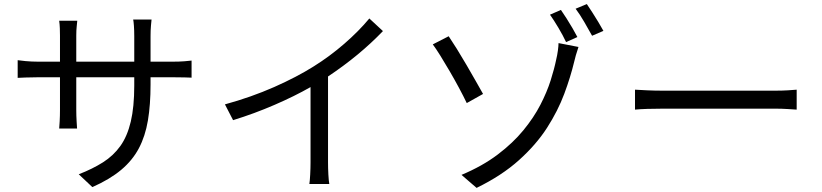

<svg xmlns="http://www.w3.org/2000/svg" viewBox="-20 -874 4040 944"><path d="M66.9 -578.1Q73.7 -576.7 104.7 -573.7Q135.7 -570.8 167 -570.8H274.9V-699.2Q274.9 -714.8 274.2 -734.9Q273.4 -754.9 271 -772H359.9Q359.4 -764.6 357.2 -744.9Q355 -725.1 355 -699.2V-570.8H640.1V-695.8Q640.1 -725.1 638.4 -747.8Q636.7 -770.5 634.8 -777.8H725.1Q724.1 -770.5 722.2 -747.8Q720.2 -725.1 720.2 -695.8V-570.8H830.1Q862.8 -570.8 887.2 -572.8Q911.6 -574.7 921.9 -576.2V-492.2Q913.6 -492.7 888.2 -493.4Q862.8 -494.1 830.1 -494.1H720.2V-459Q720.2 -359.4 707.3 -282Q694.3 -204.6 662.8 -145Q631.3 -85.4 575.7 -38.8Q520 7.8 434.1 45.9L367.2 -17.1Q435.1 -43.5 486.3 -75.9Q537.6 -108.4 571.8 -156.2Q606 -204.1 623 -276.1Q640.1 -348.1 640.1 -453.1V-494.1H355V-333Q355 -305.2 356.7 -277.3Q358.4 -249.5 358.9 -242.2H271Q272 -249.5 273.4 -277.1Q274.9 -304.7 274.9 -333V-494.1H167Q134.8 -494.1 105.5 -492.9Q76.2 -491.7 66.9 -491.2Z M1085.9 -360.8Q1215.8 -396.5 1327.9 -446Q1439.9 -495.6 1522.9 -547.9Q1601.1 -596.7 1672.6 -658.7Q1744.1 -720.7 1795.9 -783.2L1862.8 -721.2Q1747.6 -601.1 1592.8 -498V-76.2Q1592.8 -47.4 1594.5 -15.6Q1596.2 16.1 1599.1 30.8H1501Q1503.4 16.6 1505.1 -15.4Q1506.8 -47.4 1506.8 -76.2V-445.8Q1428.2 -400.9 1329.3 -358.2Q1230.5 -315.4 1126 -283.2Z M2249 -14.2Q2352.5 -57.6 2427.2 -114.3Q2502 -170.9 2553.2 -233.4Q2604.5 -295.9 2637 -358.9Q2669.4 -421.9 2687.5 -479.2Q2705.6 -536.6 2714.8 -582Q2719.7 -601.6 2722.9 -625Q2726.1 -648.4 2726.1 -662.1L2824.2 -643.1Q2817.4 -624 2811.3 -602.3Q2805.2 -580.6 2803.2 -570.8Q2785.2 -495.6 2754.2 -412.4Q2723.1 -329.1 2669.7 -245.8Q2616.2 -162.6 2531.7 -86.7Q2447.3 -10.7 2323.2 49.8ZM2186 -695.8Q2202.6 -671.4 2226.1 -633.8Q2249.5 -596.2 2273.9 -554.2Q2298.3 -512.2 2319.8 -474.4Q2341.3 -436.5 2355 -412.1L2274.9 -367.2Q2258.8 -400.9 2236.8 -441.9Q2214.8 -482.9 2190.9 -523.9Q2167 -564.9 2145.3 -599.9Q2123.5 -634.8 2107.9 -655.8ZM2737.8 -825.2Q2750 -808.1 2765.1 -784.2Q2780.3 -760.3 2794.7 -735.6Q2809.1 -710.9 2818.8 -691.9L2763.2 -667Q2748.5 -698.7 2725.6 -737.3Q2702.6 -775.9 2684.1 -801.8ZM2865.2 -854Q2877 -836.9 2892.1 -813.2Q2907.2 -789.6 2921.9 -765.4Q2936.5 -741.2 2946.8 -722.2L2891.1 -698.2Q2874.5 -728.5 2852.3 -766.6Q2830.1 -804.7 2810.1 -831.1Z M3102.1 -433.1Q3124.5 -431.6 3161.9 -429.9Q3199.2 -428.2 3241.2 -428.2Q3259.3 -428.2 3301.5 -428.2Q3343.8 -428.2 3399.4 -428.2Q3455.1 -428.2 3515.1 -428.2Q3575.2 -428.2 3630.9 -428.2Q3686.5 -428.2 3728.5 -428.2Q3770.5 -428.2 3789.1 -428.2Q3826.7 -428.2 3853.5 -429.9Q3880.4 -431.6 3897 -433.1V-335Q3881.8 -335.9 3852.8 -337.9Q3823.7 -339.8 3790 -339.8Q3771.5 -339.8 3729.2 -339.8Q3687 -339.8 3631.3 -339.8Q3575.7 -339.8 3515.6 -339.8Q3455.6 -339.8 3399.9 -339.8Q3344.2 -339.8 3302 -339.8Q3259.8 -339.8 3241.2 -339.8Q3199.7 -339.8 3162.6 -338.6Q3125.5 -337.4 3102.1 -335Z"/></svg>

Font: Source Han Sans CN
Style: Regular
Weight: 400
Designer: Ryoko NISHIZUKA  (kana, bopomofo & ideographs); Paul D. Hunt (Latin, Greek & Cyrillic); Sandoll Communications , Soo-you
Foundry: Adobe
Version: Version 2.004;hotconv 1.0.118;makeotfexe 2.5.65603